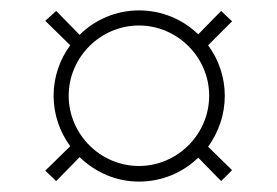

<svg xmlns="http://www.w3.org/2000/svg" viewBox="-20 -579 533 369"><path d="M247 -230C291 -230 331 -247 361 -276L405 -231L426 -252L380 -297C400 -325 412 -358 412 -395C412 -431 400 -465 380 -492L426 -538L405 -558L361 -513C331 -542 291 -559 247 -559C203 -559 162 -541 133 -512L88 -558L67 -539L115 -492C95 -465 83 -431 83 -395C83 -359 95 -325 115 -298L67 -251L88 -231L133 -277C163 -248 203 -230 247 -230ZM247 -260C173 -260 112 -321 112 -395C112 -469 173 -530 247 -530C321 -530 382 -469 382 -395C382 -321 321 -260 247 -260Z"/></svg>

Font: Sprat Condesed
Style: Regular
Weight: 400
Width: 3
Designer: Ethan Nakache
Foundry: Collletttivo
Version: Version 2.000;Glyphs 3.2 (3217)